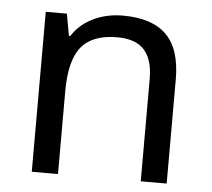

<svg xmlns="http://www.w3.org/2000/svg" viewBox="-44 -594 707 641"><g transform="rotate(5 309.0 -273.0)"><path d="M450.2 0V-342.8Q450.2 -408.2 421.1 -440.2Q392.1 -472.2 330.1 -472.2Q247.6 -472.2 210.2 -426.5Q172.9 -380.9 172.9 -277.8V0H85V-536.1H155.8L168.9 -462.9H173.8Q198.7 -502.4 243.7 -524.2Q288.6 -545.9 342.8 -545.9Q441.4 -545.9 489.3 -498Q537.1 -450.2 537.1 -349.1V0Z"/></g></svg>

Font: NotoSans
Style: Regular
Weight: 400
Designer: Monotype Design team
Foundry: Monotype Imaging Inc.
Version: Version 1.04